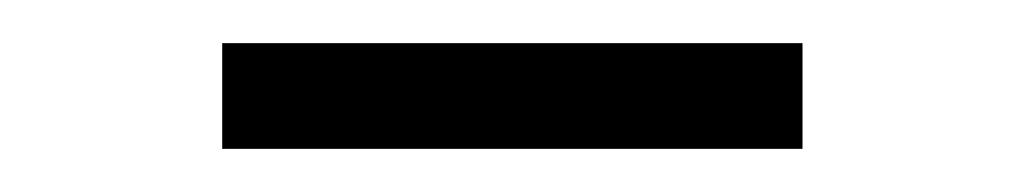

<svg xmlns="http://www.w3.org/2000/svg" viewBox="-20 -737 475 89"><path d="M83 -668V-717H352V-668Z"/></svg>

Font: Noto Serif TC ExtraLight
Style: Regular
Weight: 400
Version: Version 2.002-H1;hotconv 1.1.0;makeotfexe 2.6.0